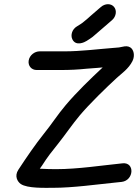

<svg xmlns="http://www.w3.org/2000/svg" viewBox="-20 -873 664 916"><path d="M495.1 -853C483.2 -853 470.7 -847.8 461.3 -839.7L412.4 -797.4C400.8 -786.8 392.9 -779.9 383.1 -772.1C368.6 -759.5 363.4 -757.6 346.2 -746.6C324.6 -733.6 315.3 -705.9 325.2 -685.5C342.3 -650.3 384.4 -672.1 393.1 -677.7L408.2 -687.4C417.2 -693 425.2 -699.2 436.6 -709.7L514.9 -777.3C524.9 -786 530.5 -797.9 532.1 -808.5C535.9 -832.4 520.1 -853 495.1 -853ZM154.7 -539H271.7C313.3 -539 352.9 -540.9 392 -545.1L444.2 -549.1C453.7 -549.8 459.8 -550.3 469.9 -551.3C411.7 -497.2 345.9 -433.4 294 -372.2C254.9 -326.2 223.2 -276.3 191.4 -237.7C146.4 -181.2 106.9 -123.1 67.6 -63.2C47.2 -32.2 64.3 -5.5 79 4.7C110.4 26.5 195.6 23 233.9 23C327.3 23 441.2 7 530.9 -2.1L560.6 -5.2C619.4 -12.4 624 -99.9 565 -93.9C464 -83.6 350.8 -66 248.4 -66C230.9 -66 197.2 -66.4 169.9 -68.1C172.3 -71.6 177.2 -77.8 180.6 -83.2C208 -126.3 225.8 -148.1 258.9 -189.5C292 -231.1 324.9 -279.9 359.7 -321.4C406.4 -377.2 487.5 -455.6 536.6 -501C558.4 -521.1 593.8 -544.5 612.2 -582.1C624.9 -607.9 617.8 -636.7 601.7 -646.8C590.4 -653.9 577.6 -653 565.8 -650.2C557.1 -647.8 539.2 -645 528.4 -645C528 -645 527.1 -645 526.5 -644.9C447.7 -638.9 367.6 -628 285.7 -628H168.7C145.7 -628 120.9 -610 116.8 -584C112.9 -559.2 130 -539 154.7 -539Z"/></svg>

Font: Just Breathe
Style: BdObl3
Weight: 400
Foundry: Cannot Into Space Fonts
Version: Version 0.72